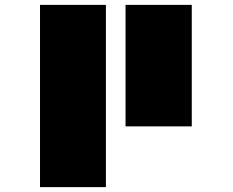

<svg xmlns="http://www.w3.org/2000/svg" viewBox="-20 -518 955 787"><path d="M494.6 0H766.1V-498H494.6ZM144 249H414.1V-498H144Z"/></svg>

Font: Plaster
Style: Regular
Weight: 400
Designer: Eben Sorkin
Foundry: Eben Sorkin
Version: Version 1.007